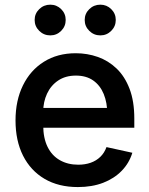

<svg xmlns="http://www.w3.org/2000/svg" viewBox="-20 -777 629 809"><path d="M308.1 11.2Q226.6 11.2 167.7 -23.4Q108.9 -58.1 77.1 -121.1Q45.4 -184.1 45.4 -269.5Q45.4 -353.5 76.7 -417.2Q107.9 -481 165 -516.8Q222.2 -552.7 299.3 -552.7Q347.7 -552.7 392.1 -537.1Q436.5 -521.5 471.2 -488.3Q505.9 -455.1 525.9 -402.8Q545.9 -350.6 545.9 -277.8V-238.8H105V-322.3H486.8L432.1 -295.9Q432.1 -344.2 417 -380.9Q401.9 -417.5 372.6 -438Q343.3 -458.5 299.8 -458.5Q255.9 -458.5 225.1 -437.7Q194.3 -417 178.2 -382.3Q162.1 -347.7 162.1 -306.6V-249.5Q162.1 -195.3 180.4 -158.2Q198.7 -121.1 232.2 -102.1Q265.6 -83 309.6 -83Q338.4 -83 362.1 -91.3Q385.7 -99.6 402.8 -116.2Q419.9 -132.8 428.7 -157.2L537.6 -133.3Q524.4 -89.8 492.9 -57.4Q461.4 -24.9 414.6 -6.8Q367.7 11.2 308.1 11.2ZM402.8 -627.9Q375.5 -627.9 356.2 -647Q336.9 -666 336.9 -692.9Q336.9 -719.7 356.2 -738.5Q375.5 -757.3 402.8 -757.3Q429.7 -757.3 448.7 -738.5Q467.8 -719.7 467.8 -692.9Q467.8 -666 448.7 -647Q429.7 -627.9 402.8 -627.9ZM191.9 -627.9Q164.6 -627.9 145.3 -647Q126 -666 126 -692.9Q126 -719.7 145.3 -738.5Q164.6 -757.3 191.9 -757.3Q218.8 -757.3 237.8 -738.5Q256.8 -719.7 256.8 -692.9Q256.8 -666 237.8 -647Q218.8 -627.9 191.9 -627.9Z"/></svg>

Font: Inter Cardless
Style: Medium
Weight: 500
Designer: Rasmus Andersson
Foundry: rsms
Version: Version 4.001;git-9221beed3